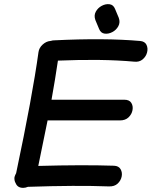

<svg xmlns="http://www.w3.org/2000/svg" viewBox="-20 -903 733 928"><path d="M92 5Q103 5 115 0Q350 -8 506 -2Q533 -1 548.5 -15.5Q564 -30 568 -49.5Q572 -69 563 -85Q554 -101 531 -102Q381 -107 165 -101Q190 -220 210 -321H560Q586 -321 601.5 -336Q617 -351 620.5 -371Q624 -391 614.5 -406Q605 -421 581 -421H229Q247 -521 260 -610Q473 -619 628 -605Q653 -602 669.5 -616Q686 -630 691 -650Q696 -670 688 -686.5Q680 -703 657 -705Q485 -720 241 -708Q233 -708 225 -705H223Q203 -703 186 -687.5Q169 -672 166 -651Q137 -440 58 -66Q53 -57 50 -47Q48 -30 56 -17Q65 5 92 5ZM459 -763Q467 -743 485.5 -740.5Q504 -738 523 -748Q542 -758 552 -776.5Q562 -795 554 -817L536 -860Q528 -880 509.5 -882.5Q491 -885 472 -875Q453 -865 443 -846.5Q433 -828 441 -806L459 -763Z"/></svg>

Font: Balsamiq Sans
Style: Italic
Weight: 400
Italic angle: -12°
Designer: Michael Angeles
Foundry: Balsamiq SRL
Version: Version 1.020; ttfautohint (v1.8.4.7-5d5b);gftools[0.9.26]